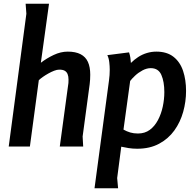

<svg xmlns="http://www.w3.org/2000/svg" viewBox="-20 -789 1043 1034"><path d="M244 -769 200 -451Q231 -475 269 -493Q307 -511 345 -511Q387 -511 414 -497Q441 -483 453.5 -455.5Q466 -428 466 -387Q466 -360 463 -336L425 -54L428 0H302L346 -324Q348 -333 348.5 -342Q349 -351 349 -360Q349 -378 344 -390Q339 -402 328.5 -408Q318 -414 299 -414Q287 -414 271.5 -408Q256 -402 240 -393Q224 -384 210.5 -374.5Q197 -365 189 -357L141 0H27L122 -715L118 -769Z M822 -511Q879 -511 914.5 -483Q950 -455 966 -407Q982 -359 982 -299Q982 -242 966.5 -186.5Q951 -131 919 -86.5Q887 -42 837 -15Q787 12 719 12Q695 12 672.5 8.5Q650 5 633 1L611 170L616 225H489L567 -356Q569 -370 570 -384.5Q571 -399 571 -413Q571 -432 568.5 -454Q566 -476 558 -492L675 -507Q680 -492 682 -478.5Q684 -465 685 -450Q703 -468 724.5 -482Q746 -496 771 -503.5Q796 -511 822 -511ZM792 -422Q770 -422 747.5 -410Q725 -398 707.5 -381.5Q690 -365 681 -353L645 -91Q663 -81 681.5 -75.5Q700 -70 723 -70Q760 -70 786.5 -89.5Q813 -109 830.5 -142Q848 -175 856.5 -214.5Q865 -254 865 -293Q865 -349 849 -385.5Q833 -422 792 -422Z"/></svg>

Font: Rosario
Style: Italic
Weight: 400
Italic angle: -8.05°
Designer: Hector Gatti
Foundry: Omnibus Type
Version: Version 1.201